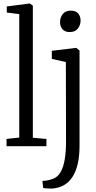

<svg xmlns="http://www.w3.org/2000/svg" viewBox="-20 -839 552 1102"><path d="M90.5 -49.5V-758L19 -767V-802L150 -819H151.5L168.5 -806.5V-48.5L246.5 -41.5V0H17.5V-41.5ZM283 243Q278 243.5 265.8 243.2Q253.5 243 242 242Q230.5 241 227.5 239L223.5 199Q231 199.5 246.8 197.2Q262.5 195 280.5 188.5Q310.5 179 327.5 149.2Q344.5 119.5 351.8 74.5Q359 29.5 359 -25.5L358 -483L277.5 -501V-547.5L415 -564H418L436.5 -548.5V-4.5Q436.5 57 426 102Q415.5 147 395.5 177.2Q375.5 207.5 347.2 223.5Q319 239.5 283 243ZM379.5 -655Q352.5 -655 338.5 -671.5Q324.5 -688 324.5 -712.5Q324.5 -737.5 339.8 -757.8Q355 -778 386.5 -778H387.5Q414.5 -778 428.5 -761.8Q442.5 -745.5 442.5 -720.5Q442.5 -696 427.2 -675.5Q412 -655 380.5 -655Z"/></svg>

Font: Merriweather 24pt SemiCondensed Light
Style: Regular
Weight: 300
Width: 4
Designer: Eben Sorkin
Foundry: Eben Sorkin
Version: Version 2.100